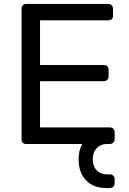

<svg xmlns="http://www.w3.org/2000/svg" viewBox="-20 -720 645 960"><path d="M87.9 -22.9V-675.8Q87.9 -687 94 -693.6Q100.1 -700.2 109.9 -700.2H521Q532.2 -700.2 538.6 -693.6Q544.9 -687 544.9 -675.8V-640.1Q544.9 -630.4 538.6 -624.3Q532.2 -618.2 521 -618.2H180.2V-395H499Q510.3 -395 516.6 -388.4Q522.9 -381.8 522.9 -371.1V-336.9Q522.9 -327.1 516.4 -320.6Q509.8 -314 499 -314H180.2V-83H528.8Q540 -83 546.6 -76.4Q553.2 -69.8 553.2 -59.1V-22.9Q553.2 -13.2 546.1 -6.6Q539.1 0 528.8 0H509.8Q480 2 461.9 22.5Q443.8 43 443.8 77.1Q443.8 111.3 463.4 131.6Q482.9 151.9 516.1 151.9H529.8Q539.6 151.9 546.4 158.4Q553.2 165 553.2 174.8V196.8Q553.2 206.5 546.6 213.4Q540 220.2 529.8 220.2H512.2Q446.8 220.2 409.9 181.2Q373 142.1 373 77.1Q373 32.2 391.1 0H109.9Q100.1 0 94 -6.6Q87.9 -13.2 87.9 -22.9Z"/></svg>

Font: Rubik AZ
Style: Regular
Weight: 400
Designer: Hubert and Fischer
Foundry: Hubert & Fischer
Version: Version 2.000